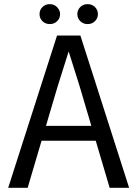

<svg xmlns="http://www.w3.org/2000/svg" viewBox="-20 -898 654 918"><path d="M252.7 -728H364.4L597.4 0H504.3L361 -484.6L308.9 -650.1H307.6L255.5 -484.6L112.2 0H19.1ZM192.7 -296.1H424.2L441.3 -225.2H175.8ZM218.2 -782.9Q197.1 -782.9 183 -796.8Q169 -810.6 169 -830.6Q169 -850.5 183 -864.3Q197.1 -878.2 218.2 -878.2Q239.3 -878.2 253.3 -863.4Q267.3 -848.7 267.3 -830.6Q267.3 -810.6 253.3 -796.8Q239.3 -782.9 218.2 -782.9ZM398.9 -782.9Q377.8 -782.9 363.8 -796.8Q349.8 -810.6 349.8 -830.6Q349.8 -850.5 363.8 -864.3Q377.8 -878.2 398.9 -878.2Q420.1 -878.2 434.1 -864.3Q448.1 -850.5 448.1 -830.6Q448.1 -810.6 434.1 -796.8Q420.1 -782.9 398.9 -782.9Z"/></svg>

Font: Murecho Thin
Style: Regular
Weight: 100
Designer: Neil Summerour
Foundry: Positype
Version: Version 1.010